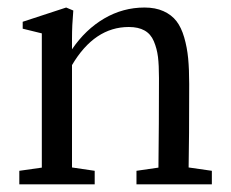

<svg xmlns="http://www.w3.org/2000/svg" viewBox="-20 -480 601 500"><path d="M30.3 0V-35.2L88.9 -43.5V-393.1L39.1 -405.3V-423.3L152.3 -460.4L170.9 -452.6Q167.5 -414.1 167.5 -379.9V-351.6Q202.6 -403.3 251.5 -431.9Q300.3 -460.4 356.4 -460.4Q384.8 -460.4 405.8 -450.9Q426.8 -441.4 439.5 -425Q452.1 -408.7 459.7 -382.6Q467.3 -356.4 470 -327.9Q472.7 -299.3 472.7 -261.2Q472.7 -115.2 471.2 -43.9L531.7 -35.2V0H335.4V-35.2L392.6 -43.5Q394 -158.2 394 -276.9Q394 -310.1 391.4 -331.8Q388.7 -353.5 380.6 -372.6Q372.6 -391.6 356.4 -400.6Q340.3 -409.7 315.4 -409.7Q226.1 -409.7 167.5 -310.5V-43.9L226.6 -35.2V0Z"/></svg>

Font: Elstob 8pt
Style: Regular
Weight: 400
Designer: Peter S. Baker
Version: Version 1.015